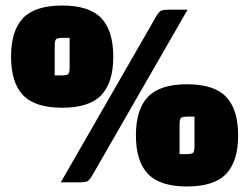

<svg xmlns="http://www.w3.org/2000/svg" viewBox="-20 -660 902 695"><path d="M659 -625 314 -25Q304 -8 296.5 -4Q289 0 265 0H200L545 -600Q555 -617 562.5 -621Q570 -625 594 -625ZM515.5 -30.5Q472 -76 472 -170Q472 -264 515.5 -309.5Q559 -355 657 -355Q755 -355 798.5 -309.5Q842 -264 842 -170Q842 -76 798.5 -30.5Q755 15 657 15Q559 15 515.5 -30.5ZM630 -209V-102H652Q673 -102 678.5 -106.5Q684 -111 684 -131V-238H662Q641 -238 635.5 -233.5Q630 -229 630 -209ZM63.5 -315.5Q20 -361 20 -455Q20 -549 63.5 -594.5Q107 -640 205 -640Q303 -640 346.5 -594.5Q390 -549 390 -455Q390 -361 346.5 -315.5Q303 -270 205 -270Q107 -270 63.5 -315.5ZM178 -494V-387H200Q221 -387 226.5 -391.5Q232 -396 232 -416V-523H210Q189 -523 183.5 -518.5Q178 -514 178 -494Z"/></svg>

Font: Changa One
Style: Regular
Weight: 400
Designer: Eduardo Rodriguez Tunni
Foundry: Eduardo Rodriguez Tunni
Version: Version 1.003